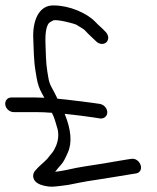

<svg xmlns="http://www.w3.org/2000/svg" viewBox="-30 -634 587 720"><path d="M21.9 -213.5H108.9C125.6 -213.5 142.6 -212.7 164.7 -211C174.4 -192.2 178 -176.8 185.8 -150.4C190.6 -130 189.2 -108.2 179.6 -85.7C169.3 -61.3 163 -59.6 147.1 -38.3C129.4 -19.2 120.3 -16.1 100 8.2L99.6 8.7L99.2 9.3C89.6 25 95 42.4 109.1 51.8C123.5 61.6 141.8 63.9 152.5 65.4C165 67.4 186.6 64.9 225.6 59.4L271.1 50.4C287.7 47.1 309.8 43.4 337.3 39.4C381.1 33.1 418.5 25.9 461 19.4L480.6 16.3C497.9 13.4 501.4 -2.9 497.3 -15.1C493.3 -27.3 479.7 -41.3 462.6 -38.3L443.2 -35.4C430.1 -33.3 413 -30.5 391.9 -26.8C359.3 -20.4 286.6 -10.5 255.8 -4.4C237.3 -0.7 204.9 7.4 176.8 10.3C184.4 1 191.1 -8.4 199.8 -17.4C207 -24.8 214.6 -39.4 224.1 -61.4C241.3 -98.6 236.6 -148 212.6 -207C257.1 -202.4 293.7 -197.9 320.9 -193.6L347 -189.5H347.6C365.5 -189.5 374.4 -203.5 371.9 -217.5C369.8 -229.4 359.7 -241.8 344 -244.4L316.5 -248.4C279.9 -252.8 227.9 -260.1 185.5 -263.9C178.9 -277.9 170.8 -293.7 164.3 -305.1C157.9 -316.4 153.7 -328.2 151.6 -341L147.4 -366C141.4 -402.6 142.2 -437 140.6 -469.1C138.9 -511.4 144.1 -536.4 153.6 -547.6C156.7 -550.2 162.8 -554.2 169.3 -557.3C181.3 -563 249.1 -545.8 257.1 -540.8L280.3 -526.5C285.3 -523.5 288.8 -520.3 291.2 -517.3C306.3 -500.7 309.1 -500.2 328.9 -480.5C341.1 -466.9 358.6 -466.5 368.1 -474.7C377.3 -482.5 379.9 -499 367 -513.4C353 -529 336.5 -541.6 327.1 -552.3L326.9 -552.5L326.6 -552.8C295.2 -585.4 229.7 -613.2 174.1 -613.5C114 -617.2 91.4 -552.8 94.8 -488.6C96.8 -449 95.8 -412 103.4 -366L107.6 -341C111.1 -320 117.7 -300.6 127.5 -283.4C130.9 -277.3 132.8 -273.9 136.3 -267.5C124.4 -268.1 111.2 -268.5 99.8 -268.5H12.8C-2.8 -268.5 -12.5 -255.4 -10.1 -240.5C-7.4 -224.7 7.5 -213.5 21.9 -213.5Z"/></svg>

Font: MewTooHand
Style: BdCondLta
Weight: 400
Designer: Mew Too, Robert Jablonski
Version: Version 0.77